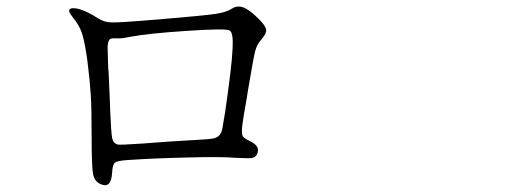

<svg xmlns="http://www.w3.org/2000/svg" viewBox="-20 -619 1540 576"><path d="M316.4 -100.6Q317.4 -125 324.7 -130.9Q332 -136.7 360.4 -138.7Q444.3 -144.5 542 -146.5Q642.6 -149.4 687.5 -145.5Q725.6 -143.6 735.8 -145Q746.1 -146.5 751 -156.2Q762.7 -180.7 728.5 -196.3Q727.5 -197.3 724.6 -198.2Q710.9 -205.1 708 -210.9Q704.1 -219.7 707 -244.1Q709 -261.7 720.7 -327.1Q721.7 -335.9 722.7 -340.8Q740.2 -445.3 745.6 -465.8Q751 -486.3 764.6 -501L766.6 -503.9Q780.3 -519.5 778.3 -530.8Q776.4 -542 755.9 -562.5Q728.5 -589.8 710 -596.7Q691.4 -603.5 675.3 -592.8Q659.2 -582 625 -577.1Q592.8 -572.3 453.1 -560.5H452.1Q336.9 -550.8 314.5 -551.8Q293 -551.8 273.4 -564.5Q245.1 -583 220.7 -590.8Q197.3 -597.7 189.9 -591.8Q182.6 -585.9 197.3 -568.4Q217.8 -543.9 226.1 -518.6Q234.4 -493.2 242.2 -436.5Q250 -374 252.4 -333Q254.9 -292 254.9 -209Q254.9 -118.2 259.3 -96.2Q263.7 -74.2 282.2 -66.4Q313.5 -52.7 316.4 -100.6ZM332 -185.5 330.1 -186.5Q319.3 -190.4 316.4 -205.1Q313.5 -219.7 310.5 -287.1Q310.5 -300.8 308.6 -338.9Q306.6 -385.7 305.7 -404.3Q305.7 -407.2 304.7 -413.1Q302.7 -464.8 302.7 -478.5Q303.7 -497.1 310.5 -502Q315.4 -504.9 334 -503.9Q335.9 -503.9 336.9 -503.9Q349.6 -503.9 372.1 -508.8Q423.8 -518.6 540 -526.4Q656.2 -534.2 668.5 -527.8Q680.7 -521.5 677.7 -472.7Q675.8 -422.9 655.3 -282.2Q654.3 -276.4 652.3 -264.6Q647.5 -230.5 643.6 -221.7Q637.7 -208 622.1 -204.1Q610.4 -201.2 568.4 -199.2Q556.6 -198.2 550.8 -198.2Q533.2 -197.3 487.3 -194.3Q429.7 -190.4 409.2 -188.5Q338.9 -183.6 332 -185.5Z"/></svg>

Font: Bpmf GenWan Min R
Style: R
Weight: 400
Foundry: But Ko
Version: Version 1.320